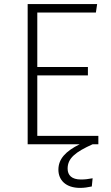

<svg xmlns="http://www.w3.org/2000/svg" viewBox="-20 -704 544 937"><path d="M162 -41V-336H409V-377H162V-643H448L454 -684H115V0H369C300 34 265 72 265 124C265 174 300 213 371 213C392 213 408 210 428 206L432 166C411 170 394 172 375 172C330 172 310 151 310 119C310 68 348 38 432 0H460V-41Z"/></svg>

Font: Fira Sans ExtraLight
Style: Regular
Weight: 200
Designer: bBox Type GmbH & Carrois Corporate GbR & Edenspiekermann AG
Foundry: bBox Type GmbH & Carrois Corporate GbR & Edenspiekermann AG
Version: Version 4.300;PS 004.300;hotconv 1.0.88;makeotf.lib2.5.64775